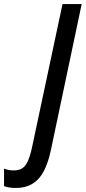

<svg xmlns="http://www.w3.org/2000/svg" viewBox="-158 -734 425 952"><path d="M-80 198Q-113 198 -138 189V102Q-116 111 -90 111Q-48 111 -29 81.5Q-10 52 2 -9L152 -714H247L95 7Q74 108 32.5 153Q-9 198 -80 198Z"/></svg>

Font: Noto Sans ExtraCondensed Medium
Style: Italic
Weight: 500
Width: 2
Italic angle: -12°
Designer: Monotype Design Team
Foundry: Monotype Imaging Inc.
Version: Version 2.013; ttfautohint (v1.8.4.7-5d5b)